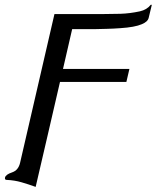

<svg xmlns="http://www.w3.org/2000/svg" viewBox="-39 -499 635 778"><path d="M105.5 258.3Q77.1 248 48.6 239.7Q20 231.4 -11.2 230Q-19 230 -19 223.6Q-19 222.2 -18.6 220.2Q-15.6 208 10 199.5Q35.6 190.9 42.5 160.2L181.6 -441.9H369.1Q409.7 -441.9 448.5 -443.1Q487.3 -444.3 527.8 -453.1Q556.2 -459.5 571.8 -479.5H576.2L563.5 -426.8Q559.6 -410.6 535.6 -400.9Q507.8 -388.7 447.8 -384.8Q420.9 -382.8 393.3 -382.1Q365.7 -381.3 343.8 -380.9H253.4L216.3 -219.7H485.4L473.1 -167H204.1Q179.7 -60.5 155 45.4Q130.4 151.4 105.5 258.3Z"/></svg>

Font: Caudex
Style: Italic
Weight: 400
Italic angle: -13°
Version: Version 1.04